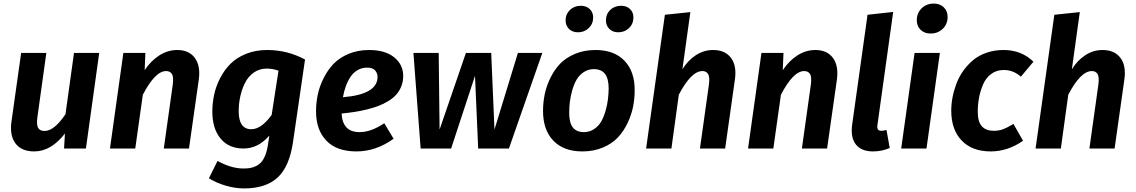

<svg xmlns="http://www.w3.org/2000/svg" viewBox="-20 -823 6294 1064"><path d="M169.9 16.1Q98.1 16.1 65.2 -29.1Q32.2 -74.2 43.9 -151.9L97.2 -529.8H236.8L187 -171.9Q181.6 -130.4 191.7 -113.8Q201.7 -97.2 227.1 -97.2Q280.3 -97.2 342.8 -189.9L390.1 -529.8H529.8L456.1 0H335L339.8 -83Q262.7 16.1 169.9 16.1Z M962.4 -545.9Q1027.3 -545.9 1059.8 -502Q1092.3 -458 1081.5 -380.9L1027.3 0H887.7L937.5 -355Q942.9 -396.5 932.9 -412.8Q922.9 -429.2 900.4 -429.2Q839.8 -429.2 771.5 -297.9L729.5 0H589.4L663.6 -529.8H785.6L781.7 -434.1Q816.4 -486.3 863 -516.1Q909.7 -545.9 962.4 -545.9Z M1460.4 -545.9Q1572.8 -545.9 1670.4 -493.2L1603.5 -34.2Q1583.5 101.1 1518.1 161.1Q1452.6 221.2 1332.5 221.2Q1284.2 221.2 1231.7 206.1Q1179.2 190.9 1137.7 165L1185.5 68.8Q1261.2 110.8 1329.6 110.8Q1349.6 110.8 1365.7 108.2Q1381.8 105.5 1398.7 97.4Q1415.5 89.4 1427.7 75.7Q1439.9 62 1449.7 38.3Q1459.5 14.6 1464.4 -17.1L1472.7 -71.8Q1411.1 0 1329.6 0Q1247.6 0 1202.1 -55.4Q1156.7 -110.8 1156.7 -204.1Q1156.7 -251 1166.5 -297.4Q1176.3 -343.8 1199.5 -389.2Q1222.7 -434.6 1256.8 -469Q1291 -503.4 1343.5 -524.7Q1396 -545.9 1460.4 -545.9ZM1457.5 -442.9Q1417.5 -442.9 1386.2 -420.7Q1355 -398.4 1337.4 -362.8Q1319.8 -327.1 1311.3 -287.4Q1302.7 -247.6 1302.7 -207Q1302.7 -106.9 1372.6 -106.9Q1428.2 -106.9 1485.4 -186L1523.4 -431.2Q1492.7 -442.9 1457.5 -442.9Z M2214.4 -402.8Q2214.4 -371.6 2204.1 -345.2Q2193.8 -318.8 2176.5 -299.3Q2159.2 -279.8 2133.3 -263.7Q2107.4 -247.6 2078.9 -236.6Q2050.3 -225.6 2014.6 -216.8Q1979 -208 1945.6 -202.9Q1912.1 -197.8 1873 -193.8Q1878.4 -90.8 1972.2 -90.8Q2036.6 -90.8 2109.4 -140.1L2161.1 -54.2Q2064 16.1 1955.1 16.1Q1845.7 16.1 1788.6 -43.5Q1731.4 -103 1731.4 -206.1Q1731.4 -252 1740.7 -297.4Q1750 -342.8 1772.5 -388.2Q1794.9 -433.6 1827.6 -468.3Q1860.4 -502.9 1911.6 -524.4Q1962.9 -545.9 2025.4 -545.9Q2115.2 -545.9 2164.8 -505.1Q2214.4 -464.4 2214.4 -402.8ZM1880.4 -284.2Q2072.3 -299.8 2072.3 -397Q2072.3 -417.5 2058.6 -432.9Q2044.9 -448.2 2015.1 -448.2Q1985.4 -448.2 1961.4 -434.3Q1937.5 -420.4 1921.6 -396Q1905.8 -371.6 1896 -344Q1886.2 -316.4 1880.4 -284.2Z M2985.4 -529.8 2800.3 0H2629.9L2612.3 -402.8L2480 0H2311L2271 -529.8H2411.1L2416 -105L2562 -529.8H2702.1L2720.2 -105L2850.1 -529.8Z M3183.1 -644Q3152.3 -644 3133.3 -662.6Q3114.3 -681.2 3114.3 -710Q3114.3 -744.6 3138.4 -767.8Q3162.6 -791 3198.2 -791Q3229 -791 3248 -772.9Q3267.1 -754.9 3267.1 -726.1Q3267.1 -690.9 3242.7 -667.5Q3218.3 -644 3183.1 -644ZM3406.2 -644Q3376 -644 3356.9 -662.6Q3337.9 -681.2 3337.9 -710Q3337.9 -745.1 3361.8 -768.1Q3385.7 -791 3421.9 -791Q3452.6 -791 3471.4 -772.9Q3490.2 -754.9 3490.2 -726.1Q3490.2 -690.9 3465.8 -667.5Q3441.4 -644 3406.2 -644ZM3207 16.1Q3103.5 16.1 3046.4 -43.5Q2989.3 -103 2989.3 -208Q2989.3 -253.9 2998.3 -298.8Q3007.3 -343.8 3029.1 -389.2Q3050.8 -434.6 3083 -468.8Q3115.2 -502.9 3166.3 -524.4Q3217.3 -545.9 3280.3 -545.9Q3383.8 -545.9 3440.9 -486.1Q3498 -426.3 3497.1 -321.8Q3497.1 -276.4 3488.3 -231.7Q3479.5 -187 3458 -141.6Q3436.5 -96.2 3404.5 -61.8Q3372.6 -27.3 3321.5 -5.6Q3270.5 16.1 3207 16.1ZM3215.8 -90.8Q3247.6 -90.8 3272.7 -107.9Q3297.9 -125 3312.3 -150.6Q3326.7 -176.3 3336.2 -210.2Q3345.7 -244.1 3349.1 -273.4Q3352.5 -302.7 3353 -332Q3353 -387.7 3332.5 -413.8Q3312 -439.9 3271 -439.9Q3239.3 -439.9 3214.1 -422.9Q3189 -405.8 3174.3 -379.9Q3159.7 -354 3150.4 -320.1Q3141.1 -286.1 3137.7 -256.6Q3134.3 -227.1 3134.3 -198.2Q3134.3 -142.6 3154.5 -116.7Q3174.8 -90.8 3215.8 -90.8Z M3931.6 -545.9Q3998 -545.9 4030.8 -502.4Q4063.5 -459 4052.7 -382.8L3998.5 0H3858.9L3908.7 -355Q3914.1 -396.5 3904.1 -412.8Q3894 -429.2 3872.6 -429.2Q3810.1 -429.2 3741.7 -297.9L3700.7 0H3560.5L3664.6 -741.2L3805.7 -755.9L3761.7 -439Q3792 -488.3 3836.2 -517.1Q3880.4 -545.9 3931.6 -545.9Z M4498.5 -545.9Q4563.5 -545.9 4595.9 -502Q4628.4 -458 4617.7 -380.9L4563.5 0H4423.8L4473.6 -355Q4479 -396.5 4469 -412.8Q4459 -429.2 4436.5 -429.2Q4376 -429.2 4307.6 -297.9L4265.6 0H4125.5L4199.7 -529.8H4321.8L4317.9 -434.1Q4352.5 -486.3 4399.2 -516.1Q4445.8 -545.9 4498.5 -545.9Z M4929.7 -756.8 4842.8 -132.8Q4839.8 -113.8 4845 -106Q4850.1 -98.1 4863.8 -98.1Q4876.5 -98.1 4892.6 -103L4910.6 -2.9Q4867.2 16.1 4817.9 16.1Q4753.4 16.1 4722.9 -22.5Q4692.4 -61 4702.6 -133.8L4787.6 -741.2Z M5137.2 -637.2Q5102.5 -637.2 5081.5 -658Q5060.5 -678.7 5060.5 -710.9Q5060.5 -750.5 5087.4 -776.9Q5114.3 -803.2 5154.3 -803.2Q5189 -803.2 5210.2 -782.5Q5231.4 -761.7 5231.4 -729Q5231.4 -689.5 5204.3 -663.3Q5177.2 -637.2 5137.2 -637.2ZM5188.5 -529.8 5114.3 0H4974.1L5048.3 -529.8Z M5541.5 -545.9Q5640.6 -545.9 5707 -481L5637.2 -397.9Q5596.2 -435.1 5542.5 -435.1Q5502 -435.1 5472.4 -412.8Q5442.9 -390.6 5427.5 -354.2Q5412.1 -317.9 5405.3 -280.5Q5398.4 -243.2 5398.4 -204.1Q5398.4 -147.5 5421.4 -122.8Q5444.3 -98.1 5487.3 -98.1Q5515.6 -98.1 5539.6 -107.2Q5563.5 -116.2 5596.2 -136.2L5649.4 -43Q5564.5 16.1 5470.2 16.1Q5366.7 16.1 5309.1 -44.4Q5251.5 -105 5251.5 -210Q5251.5 -245.6 5258.5 -283Q5265.6 -320.3 5279.8 -358.4Q5293.9 -396.5 5317.6 -429.9Q5341.3 -463.4 5372.3 -489.5Q5403.3 -515.6 5447 -530.8Q5490.7 -545.9 5541.5 -545.9Z M6089.8 -545.9Q6156.2 -545.9 6189 -502.4Q6221.7 -459 6210.9 -382.8L6156.7 0H6017.1L6066.9 -355Q6072.3 -396.5 6062.3 -412.8Q6052.2 -429.2 6030.8 -429.2Q5968.3 -429.2 5899.9 -297.9L5858.9 0H5718.8L5822.8 -741.2L5963.9 -755.9L5919.9 -439Q5950.2 -488.3 5994.4 -517.1Q6038.6 -545.9 6089.8 -545.9Z"/></svg>

Font: FiraGO SemiBold
Style: Italic
Weight: 600
Italic angle: -8°
Designer: bBox Type GmbH
Foundry: bBox Type GmbH
Version: Version 1.001;PS 001.001;hotconv 1.0.88;makeotf.lib2.5.64775